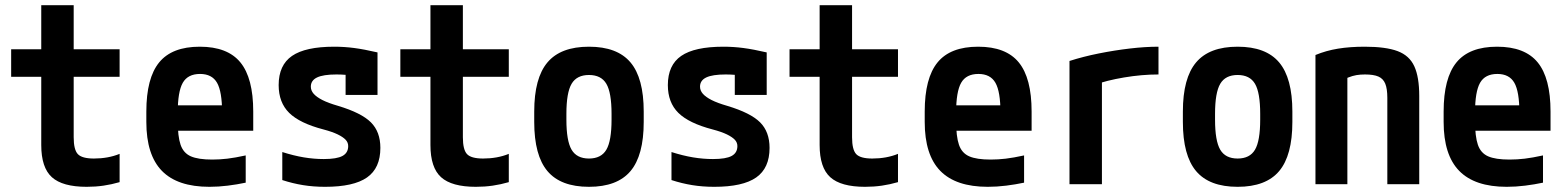

<svg xmlns="http://www.w3.org/2000/svg" viewBox="-20 -710 6040 740"><path d="M314 10Q221 10 180 -27Q139 -64 139 -151V-414H23V-520H139V-690H264V-520H441V-414H264V-181Q264 -133 280 -116Q296 -99 342 -99Q369 -99 394 -103.5Q419 -108 441 -117V-8Q410 1 379 5.5Q348 10 314 10Z M787 10Q664 10 604 -51.5Q544 -113 544 -240V-280Q544 -409 593.5 -469.5Q643 -530 750 -530Q857 -530 906.5 -469.5Q956 -409 956 -280V-206H604V-304H859L836 -272V-275Q836 -357 816.5 -391Q797 -425 751 -425Q704 -425 684.5 -391Q665 -357 665 -275V-245Q665 -184 676 -152Q687 -120 715.5 -107.5Q744 -95 798 -95Q827 -95 856.5 -98.5Q886 -102 927 -111V-6Q894 1 858 5.5Q822 10 787 10Z M1233 10Q1188 10 1148 3.5Q1108 -3 1068 -16V-124Q1112 -110 1151 -103.5Q1190 -97 1228 -97Q1278 -97 1300 -109Q1322 -121 1322 -147Q1322 -161 1312 -171.5Q1302 -182 1281.5 -192Q1261 -202 1227 -211Q1135 -235 1094.5 -275Q1054 -315 1054 -382Q1054 -459 1105.5 -494.5Q1157 -530 1268 -530Q1307 -530 1345 -525Q1383 -520 1435 -508V-344H1312V-484L1365 -416Q1333 -420 1313.5 -421.5Q1294 -423 1277 -423Q1226 -423 1202 -411.5Q1178 -400 1178 -376Q1178 -361 1189 -348.5Q1200 -336 1222.5 -324.5Q1245 -313 1283 -302Q1373 -275 1409.5 -238.5Q1446 -202 1446 -140Q1446 -62 1394.5 -26Q1343 10 1233 10Z M1814 10Q1721 10 1680 -27Q1639 -64 1639 -151V-414H1523V-520H1639V-690H1764V-520H1941V-414H1764V-181Q1764 -133 1780 -116Q1796 -99 1842 -99Q1869 -99 1894 -103.5Q1919 -108 1941 -117V-8Q1910 1 1879 5.5Q1848 10 1814 10Z M2250 10Q2141 10 2090 -50.5Q2039 -111 2039 -240V-280Q2039 -409 2090 -469.5Q2141 -530 2250 -530Q2359 -530 2410 -469.5Q2461 -409 2461 -280V-240Q2461 -111 2410 -50.5Q2359 10 2250 10ZM2250 -99Q2297 -99 2317 -133Q2337 -167 2337 -249V-271Q2337 -353 2317 -387Q2297 -421 2250 -421Q2203 -421 2183 -387Q2163 -353 2163 -271V-249Q2163 -167 2183 -133Q2203 -99 2250 -99Z M2733 10Q2688 10 2648 3.5Q2608 -3 2568 -16V-124Q2612 -110 2651 -103.5Q2690 -97 2728 -97Q2778 -97 2800 -109Q2822 -121 2822 -147Q2822 -161 2812 -171.5Q2802 -182 2781.5 -192Q2761 -202 2727 -211Q2635 -235 2594.5 -275Q2554 -315 2554 -382Q2554 -459 2605.5 -494.5Q2657 -530 2768 -530Q2807 -530 2845 -525Q2883 -520 2935 -508V-344H2812V-484L2865 -416Q2833 -420 2813.5 -421.5Q2794 -423 2777 -423Q2726 -423 2702 -411.5Q2678 -400 2678 -376Q2678 -361 2689 -348.5Q2700 -336 2722.5 -324.5Q2745 -313 2783 -302Q2873 -275 2909.5 -238.5Q2946 -202 2946 -140Q2946 -62 2894.5 -26Q2843 10 2733 10Z M3314 10Q3221 10 3180 -27Q3139 -64 3139 -151V-414H3023V-520H3139V-690H3264V-520H3441V-414H3264V-181Q3264 -133 3280 -116Q3296 -99 3342 -99Q3369 -99 3394 -103.5Q3419 -108 3441 -117V-8Q3410 1 3379 5.5Q3348 10 3314 10Z M3787 10Q3664 10 3604 -51.5Q3544 -113 3544 -240V-280Q3544 -409 3593.5 -469.5Q3643 -530 3750 -530Q3857 -530 3906.5 -469.5Q3956 -409 3956 -280V-206H3604V-304H3859L3836 -272V-275Q3836 -357 3816.5 -391Q3797 -425 3751 -425Q3704 -425 3684.5 -391Q3665 -357 3665 -275V-245Q3665 -184 3676 -152Q3687 -120 3715.5 -107.5Q3744 -95 3798 -95Q3827 -95 3856.5 -98.5Q3886 -102 3927 -111V-6Q3894 1 3858 5.5Q3822 10 3787 10Z M4102 -475Q4155 -492 4215 -504Q4275 -516 4334.5 -523Q4394 -530 4445 -530V-423Q4381 -423 4312.5 -411.5Q4244 -400 4196 -382L4227 -440V0H4102Z M4750 10Q4641 10 4590 -50.5Q4539 -111 4539 -240V-280Q4539 -409 4590 -469.5Q4641 -530 4750 -530Q4859 -530 4910 -469.5Q4961 -409 4961 -280V-240Q4961 -111 4910 -50.5Q4859 10 4750 10ZM4750 -99Q4797 -99 4817 -133Q4837 -167 4837 -249V-271Q4837 -353 4817 -387Q4797 -421 4750 -421Q4703 -421 4683 -387Q4663 -353 4663 -271V-249Q4663 -167 4683 -133Q4703 -99 4750 -99Z M5050 -498Q5091 -515 5137 -522.5Q5183 -530 5240 -530Q5321 -530 5366.5 -513Q5412 -496 5431 -454.5Q5450 -413 5450 -340V0H5327V-333Q5327 -368 5319 -387.5Q5311 -407 5292.5 -415Q5274 -423 5241 -423Q5223 -423 5208 -420.5Q5193 -418 5175.5 -411Q5158 -404 5131 -389L5173 -466V0H5050Z M5787 10Q5664 10 5604 -51.5Q5544 -113 5544 -240V-280Q5544 -409 5593.5 -469.5Q5643 -530 5750 -530Q5857 -530 5906.5 -469.5Q5956 -409 5956 -280V-206H5604V-304H5859L5836 -272V-275Q5836 -357 5816.5 -391Q5797 -425 5751 -425Q5704 -425 5684.5 -391Q5665 -357 5665 -275V-245Q5665 -184 5676 -152Q5687 -120 5715.5 -107.5Q5744 -95 5798 -95Q5827 -95 5856.5 -98.5Q5886 -102 5927 -111V-6Q5894 1 5858 5.5Q5822 10 5787 10Z"/></svg>

Font: M PLUS 1 Code SemiBold
Style: Regular
Weight: 600
Designer: Coji Morishita
Foundry: UNDERFOREST DESIGN
Version: Version 1.005